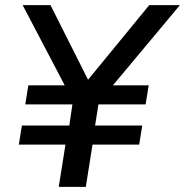

<svg xmlns="http://www.w3.org/2000/svg" viewBox="-20 -725 718 745"><path d="M208 0 234 -164H53L65 -238H249L261 -320H78L90 -394H246L240 -377L68 -705H176L327 -405H313L559 -705H678L404 -377L402 -394H557L545 -320H362L349 -238H532L520 -164H339L313 0Z"/></svg>

Font: Nunito Sans 10pt SemiBold
Style: Italic
Weight: 600
Italic angle: -9°
Designer: Vernon Adams
Foundry: Vernon Adams
Version: Version 3.101;gftools[0.9.27]